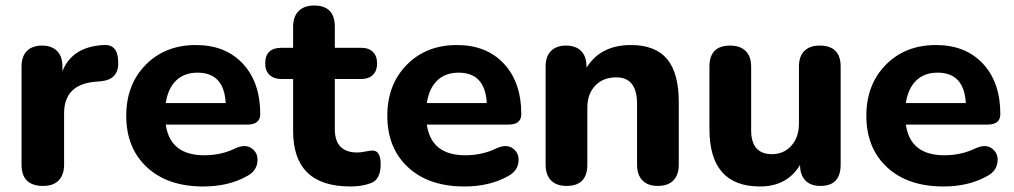

<svg xmlns="http://www.w3.org/2000/svg" viewBox="-20 -664 3671 695"><path d="M136 9Q58 9 58 -68V-423Q58 -460 77.5 -479.5Q97 -499 132 -499Q167 -499 186.5 -479.5Q206 -460 206 -423V-406Q241 -495 355 -501Q380 -503 393.5 -488.5Q407 -474 408 -441Q411 -377 347 -370L324 -368Q212 -358 212 -254V-68Q212 -31 192.5 -11Q173 9 136 9Z M716 11Q587 11 512 -58.5Q437 -128 437 -245Q437 -358 507.5 -429.5Q578 -501 689 -501Q796 -501 859 -433.5Q922 -366 922 -251Q922 -213 875 -213H580Q596 -102 719 -102Q781 -102 832 -127Q869 -144 892.5 -126Q916 -108 911.5 -76Q907 -44 875 -27Q808 11 716 11ZM695 -401Q647 -401 617.5 -372.5Q588 -344 580 -291H797Q791 -401 695 -401Z M1248 11Q1041 11 1041 -190V-378H999Q971 -378 955.5 -393Q940 -408 940 -434Q940 -491 999 -491H1041V-567Q1041 -604 1061 -624Q1081 -644 1117 -644Q1192 -644 1192 -567V-491H1287Q1315 -491 1330 -476Q1345 -461 1345 -434Q1345 -408 1330 -393Q1315 -378 1287 -378H1192V-196Q1192 -112 1274 -112Q1285 -112 1302.5 -115.5Q1320 -119 1326 -119Q1358 -121 1358 -69Q1358 -14 1322 -1Q1291 11 1248 11Z M1661 11Q1532 11 1457 -58.5Q1382 -128 1382 -245Q1382 -358 1452.5 -429.5Q1523 -501 1634 -501Q1741 -501 1804 -433.5Q1867 -366 1867 -251Q1867 -213 1820 -213H1525Q1541 -102 1664 -102Q1726 -102 1777 -127Q1814 -144 1837.5 -126Q1861 -108 1856.5 -76Q1852 -44 1820 -27Q1753 11 1661 11ZM1640 -401Q1592 -401 1562.5 -372.5Q1533 -344 1525 -291H1742Q1736 -401 1640 -401Z M2031 9Q1994 9 1974.5 -11Q1955 -31 1955 -68V-423Q1955 -460 1974.5 -479.5Q1994 -499 2029 -499Q2064 -499 2083.5 -479.5Q2103 -460 2103 -423V-419Q2154 -501 2264 -501Q2352 -501 2394.5 -450.5Q2437 -400 2437 -295V-68Q2437 -31 2417.5 -11Q2398 9 2361 9Q2325 9 2305.5 -11Q2286 -31 2286 -68V-288Q2286 -384 2211 -384Q2163 -384 2134.5 -354Q2106 -324 2106 -274V-68Q2106 9 2031 9Z M2731 11Q2548 11 2548 -197V-423Q2548 -499 2623 -499Q2659 -499 2679 -479.5Q2699 -460 2699 -423V-193Q2699 -106 2774 -106Q2817 -106 2844.5 -136.5Q2872 -167 2872 -217V-423Q2872 -460 2891.5 -479.5Q2911 -499 2947 -499Q3023 -499 3023 -423V-68Q3023 9 2950 9Q2914 9 2895 -11Q2876 -31 2876 -67Q2829 11 2731 11Z M3395 11Q3266 11 3191 -58.5Q3116 -128 3116 -245Q3116 -358 3186.5 -429.5Q3257 -501 3368 -501Q3475 -501 3538 -433.5Q3601 -366 3601 -251Q3601 -213 3554 -213H3259Q3275 -102 3398 -102Q3460 -102 3511 -127Q3548 -144 3571.5 -126Q3595 -108 3590.5 -76Q3586 -44 3554 -27Q3487 11 3395 11ZM3374 -401Q3326 -401 3296.5 -372.5Q3267 -344 3259 -291H3476Q3470 -401 3374 -401Z"/></svg>

Font: Nunito ExtraBold
Style: Regular
Weight: 800
Designer: Vernon Adams
Foundry: Vernon Adams
Version: Version 3.602